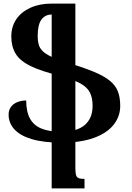

<svg xmlns="http://www.w3.org/2000/svg" viewBox="-20 -785 735 1070"><path d="M323 10Q223 10 157.5 -9.5Q92 -29 60 -64.5Q28 -100 28 -146Q28 -171 40.5 -188.5Q53 -206 75.5 -215.5Q98 -225 126 -225Q126 -163 147 -124.5Q168 -86 211 -68.5Q254 -51 321 -51Q409 -51 452.5 -88.5Q496 -126 496 -195Q496 -241 480.5 -270.5Q465 -300 427 -320.5Q389 -341 321 -361Q212 -387 151.5 -416.5Q91 -446 67 -486Q43 -526 43 -581Q43 -637 71 -678Q99 -719 150 -742Q201 -765 268 -765V-704Q232 -704 211 -676Q190 -648 190 -583Q190 -558 195.5 -537.5Q201 -517 217.5 -500.5Q234 -484 266 -469Q298 -454 350 -438Q442 -410 500.5 -386Q559 -362 591.5 -335.5Q624 -309 637 -275.5Q650 -242 650 -195Q650 -136 613 -89.5Q576 -43 503 -16.5Q430 10 323 10ZM268 265V-765H400V150Q400 176 403.5 189.5Q407 203 418 207.5Q429 212 451 212V265Z"/></svg>

Font: Noto Serif Armenian
Style: Regular
Weight: 400
Designer: Monotype Design Team
Foundry: Monotype Imaging Inc.
Version: Version 2.007